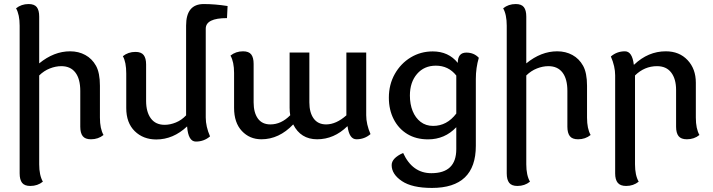

<svg xmlns="http://www.w3.org/2000/svg" viewBox="-20 -676 3491 940"><path d="M128.4 234.4Q100.1 234.4 88.1 219Q76.2 203.6 76.2 172.9V-550.3Q76.2 -604.5 58.6 -635.3Q84.5 -656.2 120.1 -656.2Q148.4 -656.2 160.2 -640.9Q171.9 -625.5 171.9 -594.7V-365.7Q244.1 -424.8 323.2 -424.8Q364.7 -424.8 397.7 -406.7Q430.7 -388.7 450 -354Q469.2 -319.3 469.2 -256.3V-100.1Q469.2 -45.9 486.8 -15.1Q460.9 5.9 425.3 5.9Q397 5.9 385 -9.5Q373 -24.9 373 -55.7V-231Q373 -289.6 349.1 -320.8Q325.2 -352.1 280.3 -352.1Q252.4 -352.1 223.9 -340.8Q195.3 -329.6 171.9 -306.6V128.4Q171.9 182.1 189.9 213.4Q164.1 234.4 128.4 234.4Z M939 17.1Q901.4 17.1 896 -57.1Q828.1 6.8 745.1 6.8Q681.2 6.8 639.6 -33.9Q598.1 -74.7 598.1 -147V-315.9Q598.1 -372.1 581.5 -400.9Q607.4 -421.9 643.1 -421.9Q671.4 -421.9 683.3 -406.5Q695.3 -391.1 695.3 -360.4V-182.1Q695.3 -127.9 718.5 -96.4Q741.7 -64.9 786.1 -64.9Q813 -64.9 841.1 -76.4Q869.1 -87.9 891.1 -111.3V-550.8Q891.1 -656.2 977.5 -656.2Q1032.7 -656.2 1094.2 -646.5L1091.3 -587.4Q987.3 -587.4 987.3 -535.6V-100.6Q987.3 -56.6 1008.3 -8.3Q978.5 17.1 939 17.1Z M1725.1 5.9Q1689.9 5.9 1681.6 -57.6H1680.2Q1615.2 5.9 1532.7 5.9Q1452.1 5.9 1415.5 -66.9Q1346.2 5.9 1259.8 5.9Q1202.1 5.9 1164.1 -34.7Q1126 -75.2 1126 -147.9V-318.8Q1126 -373 1108.4 -403.8Q1134.3 -424.8 1169.9 -424.8Q1198.2 -424.8 1210 -409.4Q1221.7 -394 1221.7 -363.3V-174.8Q1221.7 -125 1242.4 -95.9Q1263.2 -66.9 1303.7 -66.9Q1356.9 -66.9 1400.9 -111.8Q1397.9 -128.4 1397.9 -147.9V-418.9H1494.6V-174.8Q1494.6 -125 1515.6 -95.9Q1536.6 -66.9 1576.7 -66.9Q1625.5 -66.9 1675.8 -111.3V-418.9H1772.9V-111.8Q1772.9 -67.9 1793.9 -19.5Q1764.6 5.9 1725.1 5.9Z M2100.6 -59.6Q2168 -59.6 2213.9 -120.1V-306.2Q2175.8 -354.5 2113.8 -354.5Q2056.6 -354.5 2021.7 -314Q1986.8 -273.4 1986.8 -208.5Q1986.8 -166 2000.2 -132.6Q2013.7 -99.1 2039.3 -79.3Q2064.9 -59.6 2100.6 -59.6ZM2094.7 244.1Q1997.1 244.1 1947.3 210.4Q1897.5 176.8 1897.5 132.3Q1897.5 98.1 1953.6 72.8Q1999 171.9 2091.8 171.9Q2213.9 171.9 2213.9 54.2V-53.2Q2157.7 6.3 2075.7 6.3Q2017.1 6.3 1974.1 -19.8Q1931.2 -45.9 1907.5 -92.3Q1883.8 -138.7 1883.8 -197.8Q1883.8 -262.2 1912.8 -313.7Q1941.9 -365.2 1990.7 -394.8Q2039.6 -424.3 2098.6 -424.3Q2175.8 -424.3 2221.2 -368.2Q2221.2 -418.5 2263.2 -418.5Q2300.3 -418.5 2324.2 -393.1Q2309.6 -343.8 2309.6 -289.6V38.1Q2309.6 244.1 2094.7 244.1Z M2513.2 234.4Q2484.9 234.4 2472.9 219Q2460.9 203.6 2460.9 172.9V-550.3Q2460.9 -604.5 2443.4 -635.3Q2469.2 -656.2 2504.9 -656.2Q2533.2 -656.2 2544.9 -640.9Q2556.6 -625.5 2556.6 -594.7V-365.7Q2628.9 -424.8 2708 -424.8Q2749.5 -424.8 2782.5 -406.7Q2815.4 -388.7 2834.7 -354Q2854 -319.3 2854 -256.3V-100.1Q2854 -45.9 2871.6 -15.1Q2845.7 5.9 2810.1 5.9Q2781.7 5.9 2769.8 -9.5Q2757.8 -24.9 2757.8 -55.7V-231Q2757.8 -289.6 2733.9 -320.8Q2710 -352.1 2665 -352.1Q2637.2 -352.1 2608.6 -340.8Q2580.1 -329.6 2556.6 -306.6V128.4Q2556.6 182.1 2574.7 213.4Q2548.8 234.4 2513.2 234.4Z M3045.4 234.4Q3017.1 234.4 3004.4 219Q2991.7 203.6 2991.7 172.9V-307.1Q2991.7 -351.1 2970.7 -399.4Q3000 -424.8 3039.6 -424.8Q3075.2 -424.8 3083 -359.4H3084.5Q3153.3 -424.8 3239.7 -424.8Q3305.7 -424.8 3346.2 -381.8Q3386.7 -338.9 3386.7 -271V-100.1Q3386.7 -45.9 3404.3 -15.1Q3378.4 5.9 3342.8 5.9Q3314.5 5.9 3302.2 -9.5Q3290 -24.9 3290 -55.7V-235.8Q3290 -289.6 3266.1 -320.8Q3242.2 -352.1 3196.8 -352.1Q3135.3 -352.1 3088.9 -306.6V128.4Q3088.9 182.1 3106.9 213.4Q3081.1 234.4 3045.4 234.4Z"/></svg>

Font: Bainsley
Style: Regular
Weight: 400
Designer: Paul James MIller
Foundry: High-Logic / Made with FontCreator
Version: Version 1.411;March 28, 2021;FontCreator 13.0.0.2683 64-bit